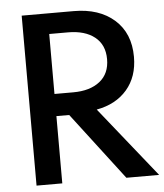

<svg xmlns="http://www.w3.org/2000/svg" viewBox="-53 -797 722 844"><g transform="rotate(-5 308.0 -375.0)"><path d="M74.1 -750H303.2Q415.9 -750 483 -690.5Q550 -630.9 550 -526.8Q550 -439.1 501.1 -382.3Q452.3 -325.5 366.8 -310L615 0H470.5L244.1 -296.8H187.7V0H74.1ZM187.7 -659.1V-394.5H270.5Q345 -394.5 388.2 -428.9Q431.4 -463.2 431.4 -526.8Q431.4 -590.5 388.2 -624.8Q345 -659.1 270.5 -659.1Z"/></g></svg>

Font: Spartan MB SemBd
Style: Regular
Weight: 600
Designer: Matt Bailey, Mirko Velimirovic
Foundry: Matt Bailey
Version: Version 1.005